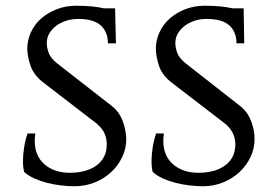

<svg xmlns="http://www.w3.org/2000/svg" viewBox="-20 -634 964 669"><path d="M373 -262Q397 -242 408 -211Q419 -180 420 -150Q420 -116 405.5 -86Q391 -56 366.5 -33.5Q342 -11 309 2Q276 15 239 15Q217 15 192 12Q167 9 143.5 3Q120 -3 99 -12.5Q78 -22 64 -35Q62 -43 61 -52.5Q60 -62 60 -73Q60 -94 64 -120Q68 -146 76 -169H103Q102 -160 101.5 -154Q101 -148 101 -144Q101 -91 135 -61.5Q169 -32 223 -32H230Q287 -34 319.5 -60Q352 -86 352 -131Q352 -151 344.5 -168.5Q337 -186 319 -201H320L125 -351Q96 -376 86 -406Q76 -436 75 -463Q75 -494 88 -522Q101 -550 124 -570Q147 -590 178 -602Q209 -614 245 -614Q278 -614 301.5 -611.5Q325 -609 342 -605H381L384 -483H356Q356 -523 331 -545.5Q306 -568 253 -568Q230 -568 210 -561.5Q190 -555 175 -543.5Q160 -532 151.5 -517Q143 -502 143 -484Q143 -467 150 -449Q157 -431 178 -414ZM820 -262Q844 -242 855.5 -211Q867 -180 867 -150Q867 -116 852.5 -86Q838 -56 813.5 -33.5Q789 -11 756.5 2Q724 15 687 15Q665 15 640 12Q615 9 591.5 3Q568 -3 547 -12.5Q526 -22 512 -35Q508 -50 508 -73Q508 -94 512 -120Q516 -146 524 -169H551Q550 -160 549.5 -154Q549 -148 549 -144Q549 -91 583 -61.5Q617 -32 671 -32H678Q735 -34 767.5 -60Q800 -86 800 -131Q800 -172 767 -201L572 -351Q543 -376 533.5 -406Q524 -436 523 -463Q523 -494 536 -522Q549 -550 572 -570Q595 -590 626 -602Q657 -614 693 -614Q726 -614 749.5 -611.5Q773 -609 790 -605H829L831 -483H804Q804 -523 779 -545.5Q754 -568 700 -568Q677 -568 657.5 -561.5Q638 -555 623 -543.5Q608 -532 599.5 -517Q591 -502 591 -484Q591 -467 598 -449Q605 -431 626 -414Z"/></svg>

Font: Constantine
Style: Regular
Weight: 400
Designer: Dukom Design
Version: Version 1.001;PS 001.001;hotconv 1.0.56;makeotf.lib2.0.21325